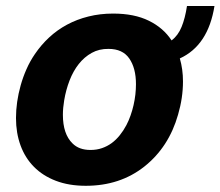

<svg xmlns="http://www.w3.org/2000/svg" viewBox="-20 -597 721 628"><path d="M260.7 10.7Q205.3 10.7 162.6 -5.7Q120 -22 91.1 -51.3Q62.1 -80.6 47.2 -121.3Q32.3 -161.9 32.3 -210.9Q32.3 -263.1 47.6 -317.8Q55.4 -345.5 66.8 -371.1Q78.1 -396.7 94.1 -420.1Q114.3 -449.9 140.6 -474.4Q166.9 -498.9 199.2 -516.3Q231.5 -533.7 269.4 -543.1Q307.2 -552.6 350.1 -552.6Q419.4 -552.6 467 -529.1Q514.6 -505.7 541.2 -464.8Q562.5 -480.8 574 -509.2Q585.6 -537.6 591.6 -577.4H681.5Q660.9 -448.2 568.2 -405.9Q578.5 -370.7 578.5 -330.6Q578.5 -277 562.5 -222.3Q532.3 -115.8 452.1 -52.2Q372.5 10.7 260.7 10.7ZM275.9 -106.5Q296.2 -106.5 313.4 -112.4Q330.6 -118.3 345.2 -128.9Q359.7 -139.6 371.8 -154.7Q383.9 -169.7 393.5 -187.9Q401.3 -202.8 407.1 -219.5Q413 -236.2 416.9 -253.4Q420.8 -270.6 422.8 -288Q424.7 -305.4 424.7 -321.7Q424.7 -374.3 402.7 -405.9Q381 -437.1 334.9 -437.1Q304.3 -437.5 280 -424Q255.7 -410.5 237.6 -387.6Q219.5 -364.7 207.6 -334Q195.7 -303.3 190 -269.2Q185.7 -244 185.7 -221.6Q185.7 -158.4 217.3 -127.8Q238.6 -106.5 275.9 -106.5Z"/></svg>

Font: Linik Sans
Style: Bold Italic
Weight: 700
Italic angle: 9°
Designer: Fonts by Rasmus Andersson / Changes by Cristiano Sobral with parts from Marc Monis
Foundry: rsms
Version: Version 3.020; ttfautohint (v1.6)